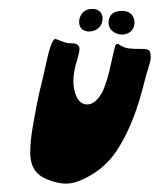

<svg xmlns="http://www.w3.org/2000/svg" viewBox="-59 -940 854 992"><g transform="rotate(-5 368.0 -444.0)"><path d="M256.8 0Q233.4 0 213.9 -5.4Q168.9 -17.1 133.3 -39.1Q71.8 -75.7 71.8 -155.3Q71.8 -169.9 73.7 -185.5Q79.1 -235.4 92.3 -288.1Q106.9 -346.2 129.4 -424.8Q147 -485.4 162.1 -527.3Q175.8 -566.4 187.5 -605.5Q230.5 -750 252.9 -750L255.4 -749.5Q289.1 -732.4 300.8 -728Q320.3 -720.2 343.3 -719.2Q363.8 -717.3 372.1 -698.7Q373 -695.3 373 -690.9Q373 -683.6 370.1 -672.4Q368.7 -668.5 354.5 -627.9Q344.7 -605.5 338.4 -583Q326.2 -541 326.2 -504.4Q326.2 -468.3 338.4 -437.5Q356.4 -398.4 392.1 -398.4Q433.1 -398.4 470.7 -455.1Q502.4 -507.8 533.7 -613.8Q545.4 -651.9 557.6 -686Q561.5 -696.8 570.8 -696.8Q575.7 -696.8 578.1 -692.4Q602.1 -673.3 627.7 -668Q653.3 -662.6 699.2 -659.2Q709.5 -658.2 720.2 -654.8Q732.9 -650.9 735.4 -637.2Q736.3 -629.4 736.3 -622.1Q736.3 -610.8 733.9 -601.1Q729 -584 720.7 -563.5Q703.1 -522.9 685.1 -468.3L670.4 -428.7Q605.5 -254.9 515.1 -142.6Q434.6 -44.9 309.1 -7.8Q282.7 0 256.8 0ZM605 -742.2Q581.1 -742.2 560.5 -756.3Q535.6 -773.4 534.2 -802.7V-805.7Q534.2 -814 536.6 -822.8Q548.8 -864.7 597.2 -864.7Q663.6 -864.7 668.5 -807.1Q668.5 -796.4 665.5 -786.6Q655.3 -750 616.7 -743.2Q610.8 -742.2 605 -742.2ZM436 -772.9 423.3 -773.9Q397.9 -779.3 387.7 -798.8Q382.8 -808.6 382.8 -820.3Q382.8 -829.6 385.7 -839.8L388.2 -847.2Q405.8 -888.2 449.7 -888.2Q483.4 -888.2 498 -866.2Q505.9 -853.5 505.9 -838.9Q505.9 -830.6 502.9 -820.8Q495.6 -793.5 472.2 -781.7Q455.1 -772.9 436 -772.9Z"/></g></svg>

Font: Weird Comic
Style: Italic
Weight: 400
Italic angle: -16°
Designer: GGBotNet
Foundry: GGBotNet
Version: 0.80